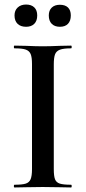

<svg xmlns="http://www.w3.org/2000/svg" viewBox="-20 -826 379 846"><path d="M293 -12Q296 -12 296 -6Q296 0 293 0Q261 0 242 -1L168 -2L96 -1Q77 0 44 0Q41 0 41 -6Q41 -12 44 -12Q78 -12 93.5 -17Q109 -22 115 -36.5Q121 -51 121 -81V-544Q121 -574 115 -588Q109 -602 93.5 -607.5Q78 -613 44 -613Q41 -613 41 -619Q41 -625 44 -625L96 -624Q140 -622 168 -622Q199 -622 243 -624L293 -625Q296 -625 296 -619Q296 -613 293 -613Q260 -613 244 -607Q228 -601 222.5 -586.5Q217 -572 217 -542V-81Q217 -50 222.5 -36Q228 -22 243.5 -17Q259 -12 293 -12ZM44 -758Q44 -780 58 -793Q72 -806 95 -806Q118 -806 131 -793.5Q144 -781 144 -758Q144 -734 131 -721Q118 -708 95 -708Q71 -708 57.5 -721Q44 -734 44 -758ZM195 -758Q195 -780 208 -792.5Q221 -805 244 -805Q267 -805 279.5 -793Q292 -781 292 -758Q292 -734 279.5 -721Q267 -708 244 -708Q221 -708 208 -721Q195 -734 195 -758Z"/></svg>

Font: Cormorant SC SemiBold
Style: Regular
Weight: 600
Designer: Christian Thalmann (Catharsis Fonts)
Foundry: Catharsis Fonts
Version: Version 4.000